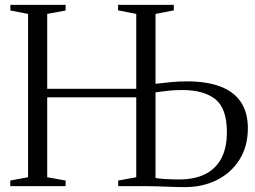

<svg xmlns="http://www.w3.org/2000/svg" viewBox="-20 -763 1046 787"><path d="M737 4Q725 4 704.5 3.5Q684 3 660.2 2Q636.5 1 614.5 0.5Q592.5 0 576.5 0H464.5V-23L538.5 -36.5V-364H173.5V-36.5L249 -23V0H22V-23L95 -36.5V-706L22.5 -720V-743H249V-720L173.5 -706V-399H538.5V-706L464 -720.5V-743H692.5V-720.5L617.5 -706V-419.5Q651.5 -423.5 682.5 -426.5Q713.5 -429.5 745.5 -429.5Q826.5 -429.5 882.2 -408.8Q938 -388 967 -345.2Q996 -302.5 996 -237.5Q996 -163.5 962 -109.2Q928 -55 869.8 -25.5Q811.5 4 737 4ZM714.5 -27.5Q777 -27.5 820.5 -49Q864 -70.5 887 -113.5Q910 -156.5 910 -221Q910 -319 862.5 -356.5Q815 -394 727 -394Q696 -394 670.2 -391.2Q644.5 -388.5 617.5 -384.5V-33.5Q630.5 -31 656.5 -29.2Q682.5 -27.5 714.5 -27.5Z"/></svg>

Font: Merriweather 120pt Light
Style: Regular
Weight: 300
Version: Version 2.100